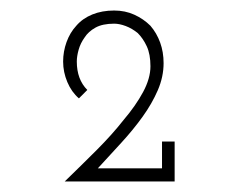

<svg xmlns="http://www.w3.org/2000/svg" viewBox="-20 -720 438 365"><path d="M312 -375V-451H288V-400H166Q188 -424 210.5 -448.5Q233 -473 251 -498Q269 -523 280 -548.5Q291 -574 291 -600Q291 -621 284.5 -639Q278 -657 266 -671Q253 -684 235.5 -692Q218 -700 197 -700Q174 -700 155.5 -692.5Q137 -685 125 -671Q113 -658 106.5 -640Q100 -622 100 -603Q100 -583 108 -564Q116 -545 130 -533L146 -549Q136 -559 131 -572.5Q126 -586 126 -603Q126 -613 129.5 -625.5Q133 -638 141 -649Q148 -660 161.5 -667.5Q175 -675 197 -675Q207 -675 219 -670.5Q231 -666 242 -657Q252 -647 259 -632Q266 -617 266 -594Q266 -571 252 -545Q238 -519 215 -492Q193 -464 164 -435Q135 -406 103 -375Z"/></svg>

Font: Josefin Slab Medium
Style: Regular
Weight: 500
Designer: Santiago Orozco
Foundry: Typemade
Version: Version 2.000